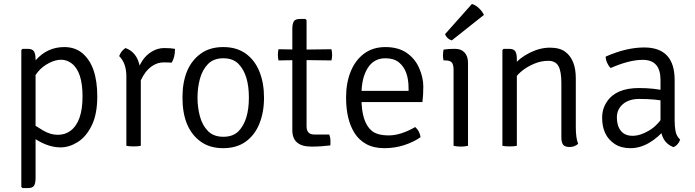

<svg xmlns="http://www.w3.org/2000/svg" viewBox="-20 -742 3536 977"><path d="M120.5 -493.5Q145.5 -493.5 153.2 -480Q161 -466.5 161 -441V164.5Q161 189 153.8 202Q146.5 215 121.5 215H94.5L88.5 209V-487.5L94.5 -493.5ZM288 8Q210.5 8 127 -58L131 -123.5Q159.5 -101.5 198 -78.8Q236.5 -56 273.8 -56Q311 -56 338 -76Q400 -121.5 400 -251.5Q400 -377 345 -419Q320.5 -438 291.5 -438Q262.5 -438 231 -422Q161 -387 137 -307.5L124 -377.5Q136 -407.5 162 -436Q221 -502.5 307 -502.5Q362 -502.5 399.5 -471Q475 -407 475 -251.5Q475 -160.5 446.5 -103Q418 -45.5 375 -18.8Q332 8 288 8Z M870.5 -493.5Q870.5 -448.5 853 -423Q841 -424.5 813 -424.5Q785 -424.5 761 -410.2Q737 -396 721 -374.5Q692.5 -336.5 681 -287L667.5 -303.5Q667.5 -375.5 704 -432.5Q722.5 -461.5 752.5 -479.5Q782.5 -497.5 815.2 -497.5Q848 -497.5 870.5 -493.5ZM623 -354Q623 -420 586.5 -456.5Q596 -483.5 618.5 -497.5Q692 -471.5 696.5 -361.5V0Q682.5 3 659.8 3Q637 3 623 0Z M1115.5 12Q1047 12 1000.5 -22Q908.5 -89 908.5 -245.5Q908.5 -401.5 1001.5 -469Q1047.5 -502.5 1116 -502.5Q1184.5 -502.5 1230.8 -469Q1277 -435.5 1300.2 -377.5Q1323.5 -319.5 1323.5 -245.2Q1323.5 -171 1300 -112.8Q1276.5 -54.5 1230.2 -21.2Q1184 12 1115.5 12ZM1116.5 -46Q1166 -46 1194.5 -75Q1246.5 -129.5 1246.5 -245.5Q1246.5 -361.5 1194.5 -416Q1166 -445.5 1116.5 -445.5Q1067 -445.5 1038.2 -416Q1009.5 -386.5 997.2 -340.5Q985 -294.5 985 -245.2Q985 -196 997.2 -150.2Q1009.5 -104.5 1038.2 -75.2Q1067 -46 1116.5 -46Z M1655.5 -57.5Q1661.5 -41.5 1661.5 -27.5V-9.5Q1661.5 -5.5 1660.5 -2Q1613.5 4 1565 4Q1467.5 4 1467.5 -79V-595Q1467.5 -620 1474.8 -632.8Q1482 -645.5 1507 -645.5H1534L1540 -639V-98.5Q1540 -57.5 1579.5 -57.5ZM1666.5 -491.5Q1670 -477 1670 -462Q1670 -447 1666.5 -434.5L1515.5 -436.5L1397 -434.5Q1394 -449 1394 -462.5Q1394 -476 1397 -491.5L1515 -489.5Z M2129.5 -222.5H1786V-279.5H2059V-293.5Q2059 -385 2009.5 -425Q1983.5 -445.5 1941 -445.5Q1882 -445.5 1850.8 -395.2Q1819.5 -345 1819.5 -263V-239.5Q1819.5 -121 1871 -77Q1899 -53 1958.8 -53Q2018.5 -53 2093 -95.5Q2116 -74.5 2120 -44Q2085.5 -19.5 2037.5 -3.8Q1989.5 12 1935.8 12Q1882 12 1844 -8.8Q1806 -29.5 1783.5 -66Q1741 -134 1741 -246Q1741 -320 1764.5 -378Q1788 -436 1832.8 -469.2Q1877.5 -502.5 1941.5 -502.5Q2005.5 -502.5 2048.2 -473.8Q2091 -445 2112.5 -396.5Q2134 -348 2134 -302Q2134 -256 2129.5 -222.5Z M2361.5 0Q2324.5 8 2288 0V-386Q2288 -413.5 2279 -424Q2270 -434.5 2246.5 -434.5H2237Q2234 -449 2234 -459Q2234 -473.5 2237 -489.5Q2264 -493.5 2287.5 -493.5H2296Q2327 -493.5 2344.2 -474.5Q2361.5 -455.5 2361.5 -422ZM2381.5 -722Q2401.5 -715.5 2418 -699.5Q2434.5 -683.5 2442.5 -666L2279 -536.5Q2255 -543 2244.5 -568Z M2610 0Q2596 3 2573.2 3Q2550.5 3 2536.5 0V-487.5L2542.5 -493.5H2570Q2595 -493.5 2602.5 -480.2Q2610 -467 2610 -442ZM2922 -10Q2903.5 6 2878.8 6Q2854 6 2845.2 -6Q2836.5 -18 2836.5 -42.5V-320Q2836.5 -379.5 2821.5 -406Q2806.5 -432.5 2769.8 -432.5Q2733 -432.5 2699 -418Q2623.5 -386.5 2590 -327.5V-406Q2622.5 -447 2675 -473.2Q2727.5 -499.5 2778.2 -499.5Q2829 -499.5 2857 -478Q2910 -438 2910 -343.5V-95Q2910 -38.5 2922 -10Z M3374 -94.5Q3283.5 12 3188.5 12Q3140 12 3107.8 -9.5Q3075.5 -31 3059.8 -64.2Q3044 -97.5 3044 -143Q3044 -188.5 3068 -224Q3114 -294 3231.5 -294Q3308.5 -294 3366.5 -279.5V-226.5Q3316 -238.5 3232.5 -238.5Q3180.5 -238.5 3149.8 -212.2Q3119 -186 3119 -144Q3119 -102 3139.2 -76.5Q3159.5 -51 3199 -51Q3238.5 -51 3284.2 -78.5Q3330 -106 3361.5 -162ZM3258 -500.5Q3413 -500.5 3413 -334.5V-128.5Q3413 -97 3417.8 -73Q3422.5 -49 3441 -31.5Q3432 -5 3407.5 7Q3342.5 -17 3341 -103.5V-335.5Q3341 -437.5 3250.5 -437.5Q3182.5 -437.5 3087.5 -396Q3077.5 -404.5 3069.8 -421.5Q3062 -438.5 3062 -454Q3167.5 -500.5 3258 -500.5Z"/></svg>

Font: Signika-CLs Light
Style: CLs-Regular
Weight: 300
Version: Version 2.003;gftools[0.9.32]